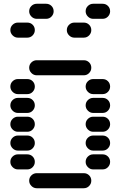

<svg xmlns="http://www.w3.org/2000/svg" viewBox="-20 -1010 640 1020"><path d="M135 -50Q135 -34 147 -22Q159 -10 175 -10H425Q442 -10 453.5 -22Q465 -34 465 -50Q465 -67 453.5 -78.5Q442 -90 425 -90H175Q159 -90 147 -78.5Q135 -67 135 -50ZM435 -150Q435 -134 447 -122Q459 -110 475 -110H525Q542 -110 553.5 -122Q565 -134 565 -150Q565 -167 553.5 -178.5Q542 -190 525 -190H475Q459 -190 447 -178.5Q435 -167 435 -150ZM35 -150Q35 -134 47 -122Q59 -110 75 -110H125Q142 -110 153.5 -122Q165 -134 165 -150Q165 -167 153.5 -178.5Q142 -190 125 -190H75Q59 -190 47 -178.5Q35 -167 35 -150ZM435 -250Q435 -234 447 -222Q459 -210 475 -210H525Q542 -210 553.5 -222Q565 -234 565 -250Q565 -267 553.5 -278.5Q542 -290 525 -290H475Q459 -290 447 -278.5Q435 -267 435 -250ZM35 -250Q35 -234 47 -222Q59 -210 75 -210H125Q142 -210 153.5 -222Q165 -234 165 -250Q165 -267 153.5 -278.5Q142 -290 125 -290H75Q59 -290 47 -278.5Q35 -267 35 -250ZM435 -350Q435 -334 447 -322Q459 -310 475 -310H525Q542 -310 553.5 -322Q565 -334 565 -350Q565 -367 553.5 -378.5Q542 -390 525 -390H475Q459 -390 447 -378.5Q435 -367 435 -350ZM35 -350Q35 -334 47 -322Q59 -310 75 -310H125Q142 -310 153.5 -322Q165 -334 165 -350Q165 -367 153.5 -378.5Q142 -390 125 -390H75Q59 -390 47 -378.5Q35 -367 35 -350ZM435 -450Q435 -434 447 -422Q459 -410 475 -410H525Q542 -410 553.5 -422Q565 -434 565 -450Q565 -467 553.5 -478.5Q542 -490 525 -490H475Q459 -490 447 -478.5Q435 -467 435 -450ZM35 -450Q35 -434 47 -422Q59 -410 75 -410H125Q142 -410 153.5 -422Q165 -434 165 -450Q165 -467 153.5 -478.5Q142 -490 125 -490H75Q59 -490 47 -478.5Q35 -467 35 -450ZM435 -550Q435 -534 447 -522Q459 -510 475 -510H525Q542 -510 553.5 -522Q565 -534 565 -550Q565 -567 553.5 -578.5Q542 -590 525 -590H475Q459 -590 447 -578.5Q435 -567 435 -550ZM35 -550Q35 -534 47 -522Q59 -510 75 -510H125Q142 -510 153.5 -522Q165 -534 165 -550Q165 -567 153.5 -578.5Q142 -590 125 -590H75Q59 -590 47 -578.5Q35 -567 35 -550ZM135 -650Q135 -634 147 -622Q159 -610 175 -610H425Q442 -610 453.5 -622Q465 -634 465 -650Q465 -667 453.5 -678.5Q442 -690 425 -690H175Q159 -690 147 -678.5Q135 -667 135 -650ZM35 -850Q35 -834 47 -822Q59 -810 75 -810H125Q142 -810 153.5 -822Q165 -834 165 -850Q165 -867 153.5 -878.5Q142 -890 125 -890H75Q59 -890 47 -878.5Q35 -867 35 -850ZM135 -950Q135 -934 147 -922Q159 -910 175 -910H225Q242 -910 253.5 -922Q265 -934 265 -950Q265 -967 253.5 -978.5Q242 -990 225 -990H175Q159 -990 147 -978.5Q135 -967 135 -950ZM335 -850Q335 -834 347 -822Q359 -810 375 -810H425Q442 -810 453.5 -822Q465 -834 465 -850Q465 -867 453.5 -878.5Q442 -890 425 -890H375Q359 -890 347 -878.5Q335 -867 335 -850ZM435 -950Q435 -934 447 -922Q459 -910 475 -910H525Q542 -910 553.5 -922Q565 -934 565 -950Q565 -967 553.5 -978.5Q542 -990 525 -990H475Q459 -990 447 -978.5Q435 -967 435 -950Z"/></svg>

Font: Matrix Sans Raster
Style: Regular
Weight: 400
Designer: Brad Neil
Version: Version 1.100